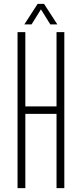

<svg xmlns="http://www.w3.org/2000/svg" viewBox="-20 -965 420 985"><path d="M70 0V-800H110V-419H270V-800H310V0H270V-381H110V0ZM105 -840 173 -945H206L274 -840H238L190 -917L142 -840Z"/></svg>

Font: Big Shoulders Text SC Thin
Style: Regular
Weight: 100
Designer: Patric King
Foundry: XO Type Co
Version: Version 2.002